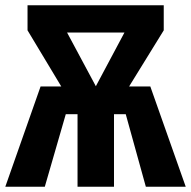

<svg xmlns="http://www.w3.org/2000/svg" viewBox="-27 -713 729 733"><path d="M546.9 -382.8 682.1 0H529.8L453.1 -276.9H408.2V0H269V-276.9H224.1L144 0H-6.8L127.9 -382.8H207L78.1 -597.2V-692.9H598.1V-597.2L465.8 -382.8ZM448.2 -588.9H229L338.9 -383.8Z"/></svg>

Font: Fira Sans Compressed
Style: Bold
Weight: 700
Width: 1
Designer: Carrois Corporate & Edenspiekermann AG
Foundry: Carrois Corporate GbR & Edenspiekermann AG
Version: Version 4.203;PS 004.203;hotconv 1.0.88;makeotf.lib2.5.64775